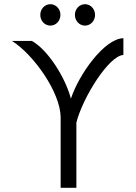

<svg xmlns="http://www.w3.org/2000/svg" viewBox="-20 -895 647 915"><path d="M220 -875C193 -875 172 -852 172 -824C172 -796 193 -773 220 -773C247 -773 268 -796 268 -824C268 -852 247 -875 220 -875ZM385 -875C358 -875 337 -852 337 -824C337 -796 358 -773 385 -773C412 -773 433 -796 433 -824C433 -852 412 -875 385 -875ZM37 -700C140 -635 268 -455 269 -336V0H344V-311C374 -430 499 -630 568 -633V-713C478 -711 357 -543 318 -425C290 -529 208 -657 132 -700Z"/></svg>

Font: Mint Spirit
Style: Regular
Weight: 400
Designer: HARENDAL Hirwen
Foundry: Arkandis Digital Foundry.
Version: Version 1.004;FFEdit